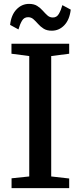

<svg xmlns="http://www.w3.org/2000/svg" viewBox="-20 -968 415 988"><path d="M130.5 -60V-679.5L39 -691.5V-743H336V-691.5L243.5 -679.5V-60L336 -49.5V0H39.5V-50.5ZM246.5 -810Q221 -810 204.5 -820.5Q188 -831 176 -844.8Q164 -858.5 152.2 -869Q140.5 -879.5 124.5 -879.5Q103.5 -879.5 92.8 -860.8Q82 -842 75 -816.5L32 -840Q37.5 -891 64.8 -919.5Q92 -948 129.5 -948Q155 -948 171.5 -937.5Q188 -927 200.2 -913Q212.5 -899 224.2 -888.5Q236 -878 251.5 -878Q272 -877.5 283 -896.8Q294 -916 301 -941.5L344 -918.5Q338 -866.5 311 -838.2Q284 -810 246.5 -810Z"/></svg>

Font: Merriweather 20pt Medium
Style: Regular
Weight: 500
Version: Version 2.100